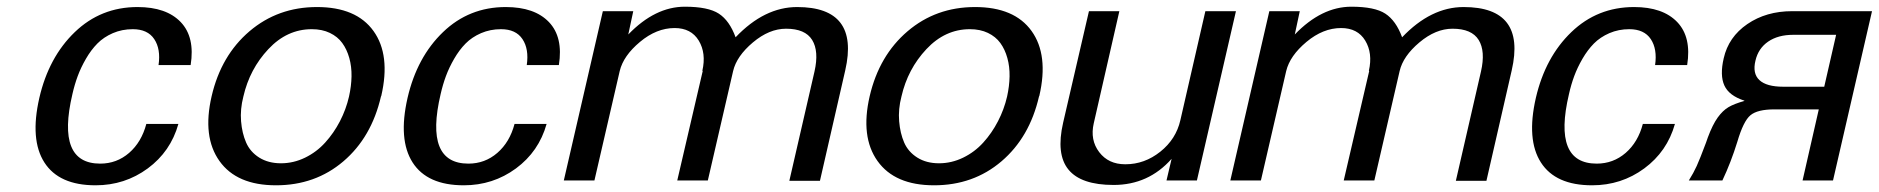

<svg xmlns="http://www.w3.org/2000/svg" viewBox="-20 -533 5548 567"><path d="M543 -340.8H448.2Q455.1 -388.2 435.5 -417.5Q416 -446.8 372.1 -446.8Q340.3 -446.8 313.2 -435.1Q286.1 -423.3 267.6 -404.5Q249 -385.7 233.9 -359.6Q218.8 -333.5 209.5 -308.3Q200.2 -283.2 193.8 -254.9Q145.5 -49.8 275.9 -49.8Q324.7 -49.8 361.3 -81.5Q397.9 -113.3 412.1 -167H506.8Q483.9 -85.4 416.3 -35.6Q348.6 14.2 262.2 14.2Q154.3 14.2 111.1 -53.2Q67.9 -120.6 96.2 -244.1Q124 -364.3 200.9 -438.2Q277.8 -512.2 386.2 -512.2Q471.2 -512.2 513.7 -467.8Q556.2 -423.3 543 -340.8Z M1010.7 -248Q1017.6 -278.8 1018.1 -307.6Q1018.6 -336.4 1011.5 -361.8Q1004.4 -387.2 990.7 -406Q977.1 -424.8 954.1 -435.8Q931.2 -446.8 900.9 -446.8Q827.6 -446.8 772.5 -387.9Q717.3 -329.1 698.7 -248Q689 -210.4 691.9 -175Q694.8 -139.6 706.8 -112.1Q718.8 -84.5 745.6 -67.6Q772.5 -50.8 809.6 -50.8Q846.7 -50.8 880.9 -67.4Q915 -84 940.4 -112.1Q965.8 -140.1 983.9 -175Q1002 -210 1010.7 -248ZM1106 -250 1105 -248Q1077.1 -127.4 994.1 -56.6Q911.1 14.2 794.9 14.2Q679.2 14.2 628.2 -57.4Q577.1 -128.9 605 -249Q632.8 -369.1 716.8 -440.7Q800.8 -512.2 916 -512.2Q1032.2 -512.2 1083 -441.4Q1133.8 -370.6 1106 -250Z M1630.4 -340.8H1535.6Q1542.5 -388.2 1522.9 -417.5Q1503.4 -446.8 1459.5 -446.8Q1427.7 -446.8 1400.6 -435.1Q1373.5 -423.3 1355 -404.5Q1336.4 -385.7 1321.3 -359.6Q1306.2 -333.5 1296.9 -308.3Q1287.6 -283.2 1281.2 -254.9Q1232.9 -49.8 1363.3 -49.8Q1412.1 -49.8 1448.7 -81.5Q1485.4 -113.3 1499.5 -167H1594.2Q1571.3 -85.4 1503.7 -35.6Q1436 14.2 1349.6 14.2Q1241.7 14.2 1198.5 -53.2Q1155.3 -120.6 1183.6 -244.1Q1211.4 -364.3 1288.3 -438.2Q1365.2 -512.2 1473.6 -512.2Q1558.6 -512.2 1601.1 -467.8Q1643.6 -423.3 1630.4 -340.8Z M2055.2 -323.2 2054.2 -324.2Q2065.9 -376 2043.5 -413.1Q2021 -450.2 1972.2 -450.2Q1918.9 -450.2 1869.9 -409.2Q1820.8 -368.2 1810.1 -323.2L1735.4 0H1645L1760.3 -500H1850.1L1835.4 -431.2Q1914.6 -513.2 2002.4 -513.2Q2071.3 -513.2 2102.8 -492.7Q2134.3 -472.2 2152.3 -422.9Q2237.3 -512.2 2334 -512.2Q2519 -512.2 2476.1 -325.2L2401.4 1H2311L2385.3 -321.8Q2398.9 -381.8 2378.4 -415Q2357.9 -448.2 2301.3 -448.2Q2251.5 -448.2 2203.4 -407.7Q2155.3 -367.2 2145 -323.2L2070.3 0H1980Z M2954.1 -248Q2960.9 -278.8 2961.4 -307.6Q2961.9 -336.4 2954.8 -361.8Q2947.8 -387.2 2934.1 -406Q2920.4 -424.8 2897.5 -435.8Q2874.5 -446.8 2844.2 -446.8Q2771 -446.8 2715.8 -387.9Q2660.6 -329.1 2642.1 -248Q2632.3 -210.4 2635.3 -175Q2638.2 -139.6 2650.1 -112.1Q2662.1 -84.5 2689 -67.6Q2715.8 -50.8 2752.9 -50.8Q2790 -50.8 2824.2 -67.4Q2858.4 -84 2883.8 -112.1Q2909.2 -140.1 2927.2 -175Q2945.3 -210 2954.1 -248ZM3049.3 -250 3048.3 -248Q3020.5 -127.4 2937.5 -56.6Q2854.5 14.2 2738.3 14.2Q2622.6 14.2 2571.5 -57.4Q2520.5 -128.9 2548.3 -249Q2576.2 -369.1 2660.2 -440.7Q2744.1 -512.2 2859.4 -512.2Q2975.6 -512.2 3026.4 -441.4Q3077.1 -370.6 3049.3 -250Z M3302.7 -47.9H3303.7Q3359.9 -47.9 3406.5 -85Q3453.1 -122.1 3465.8 -178.2L3539.6 -500H3629.9L3514.6 0H3424.8L3439.9 -64Q3371.6 13.2 3268.6 13.2Q3172.4 13.2 3135.3 -32.2Q3098.1 -77.6 3119.6 -170.9L3195.8 -500H3285.6L3210 -168.9Q3198.7 -119.6 3226.1 -83.7Q3253.4 -47.9 3302.7 -47.9Z M4023.4 -323.2 4022.5 -324.2Q4034.2 -376 4011.7 -413.1Q3989.3 -450.2 3940.4 -450.2Q3887.2 -450.2 3838.1 -409.2Q3789.1 -368.2 3778.3 -323.2L3703.6 0H3613.3L3728.5 -500H3818.4L3803.7 -431.2Q3882.8 -513.2 3970.7 -513.2Q4039.6 -513.2 4071 -492.7Q4102.5 -472.2 4120.6 -422.9Q4205.6 -512.2 4302.2 -512.2Q4487.3 -512.2 4444.3 -325.2L4369.6 1H4279.3L4353.5 -321.8Q4367.2 -381.8 4346.7 -415Q4326.2 -448.2 4269.5 -448.2Q4219.7 -448.2 4171.6 -407.7Q4123.5 -367.2 4113.3 -323.2L4038.6 0H3948.2Z M4962.4 -340.8H4867.7Q4874.5 -388.2 4855 -417.5Q4835.4 -446.8 4791.5 -446.8Q4759.8 -446.8 4732.7 -435.1Q4705.6 -423.3 4687 -404.5Q4668.5 -385.7 4653.3 -359.6Q4638.2 -333.5 4628.9 -308.3Q4619.6 -283.2 4613.3 -254.9Q4564.9 -49.8 4695.3 -49.8Q4744.1 -49.8 4780.8 -81.5Q4817.4 -113.3 4831.5 -167H4926.3Q4903.3 -85.4 4835.7 -35.6Q4768.1 14.2 4681.6 14.2Q4573.7 14.2 4530.5 -53.2Q4487.3 -120.6 4515.6 -244.1Q4543.5 -364.3 4620.4 -438.2Q4697.3 -512.2 4805.7 -512.2Q4890.6 -512.2 4933.1 -467.8Q4975.6 -423.3 4962.4 -340.8Z M5367.2 -276.9 5402.3 -430.2H5275.4Q5231 -430.2 5201.7 -410.2Q5172.4 -390.1 5164.1 -354Q5154.8 -315.9 5175.8 -296.4Q5196.8 -276.9 5246.1 -276.9ZM5131.3 -235.8Q5085.9 -250.5 5072.3 -280.5Q5058.6 -310.5 5070.3 -360.8Q5084.5 -423.8 5140.1 -461.9Q5195.8 -500 5272.5 -500H5508.3L5393.1 0H5303.2L5351.1 -210H5220.2Q5169.9 -210 5149.2 -192.6Q5128.4 -175.3 5110.4 -113.8Q5091.8 -53.7 5066.4 0H4967.3Q4981.4 -22.5 4990.7 -43Q5000 -63.5 5018.1 -111.8L5023.4 -127Q5037.6 -165 5052.5 -185.8Q5067.4 -206.5 5084.5 -216.6Q5101.6 -226.6 5131.3 -234.9Z"/></svg>

Font: Perun
Style: Italic
Weight: 400
Italic angle: -12°
Foundry: Stefan Peev, Context Ltd
Version: Version 001.000